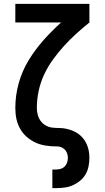

<svg xmlns="http://www.w3.org/2000/svg" viewBox="-20 -755 540 990"><path d="M250 215V119H270Q282 119 293.5 115.5Q305 112 313.5 103.5Q322 95 326 83Q330 71 330 60Q330 44 323.5 30Q317 16 303.5 8Q290 0 274.5 0Q259 0 244 -1Q229 -2 214 -4.5Q199 -7 184.5 -11.5Q170 -16 156.5 -23Q143 -30 130.5 -39Q118 -48 107.5 -59Q97 -70 89 -82.5Q81 -95 75 -109Q69 -123 65.5 -138Q62 -153 60.5 -168Q59 -183 59 -198Q59 -263 76.5 -326Q94 -389 127.5 -444Q161 -499 204 -547.5Q247 -596 295 -639H59V-735H441V-639Q406 -611 373 -581Q340 -551 310 -518Q280 -485 253.5 -448.5Q227 -412 208 -371.5Q189 -331 179.5 -287Q170 -243 170 -198Q170 -181 174.5 -163.5Q179 -146 189.5 -131.5Q200 -117 216 -108Q232 -99 249.5 -97Q267 -95 284.5 -95Q302 -95 319.5 -91.5Q337 -88 353.5 -81.5Q370 -75 384.5 -64.5Q399 -54 410 -40Q421 -26 428 -9.5Q435 7 438 24.5Q441 42 441 59Q441 81 436.5 103Q432 125 421 144Q410 163 393 177Q376 191 356 200Q336 209 314 212Q292 215 270 215Z"/></svg>

Font: Iosevka SS18
Style: Bold
Weight: 700
Monospace: yes
Designer: Belleve Invis
Foundry: Belleve Invis
Version: Version 25.1.1; ttfautohint (v1.8.4)